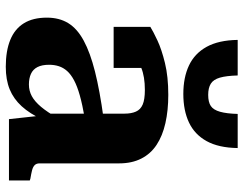

<svg xmlns="http://www.w3.org/2000/svg" viewBox="-109 -722 842 664"><g transform="rotate(90 312.0 -390.0)"><path d="M388 -327V-262Q342 -254 310 -245Q278 -236 257.5 -225Q237 -214 225.5 -201Q214 -188 209 -172.5Q204 -157 204 -139Q204 -114 212 -98.5Q220 -83 235.5 -76Q251 -69 272 -69Q294 -69 312.5 -79Q331 -89 349.5 -111Q368 -133 387 -167L393 -115Q373 -72 347.5 -44Q322 -16 289 -2.5Q256 11 211 11Q156 11 118 -4.5Q80 -20 60.5 -51.5Q41 -83 41 -131Q41 -174 60 -205Q79 -236 120.5 -258.5Q162 -281 227.5 -297.5Q293 -314 388 -327ZM392 0 380 -110 373 -109V-400Q373 -423 366 -439Q359 -455 341.5 -462.5Q324 -470 291 -470Q245 -470 214.5 -457.5Q184 -445 172 -429Q165 -435 164.5 -443Q164 -451 170 -459Q176 -467 187 -472.5Q198 -478 215 -478V-362H73V-489Q89 -499 120 -513.5Q151 -528 198 -539.5Q245 -551 308 -551Q362 -551 406 -541Q450 -531 481 -510.5Q512 -490 528.5 -457.5Q545 -425 545 -381V-106Q545 -95 551 -89Q557 -83 568.5 -80Q580 -77 598 -74L604 -72V0ZM305 -603Q248 -603 206.5 -622.5Q165 -642 142 -683.5Q119 -725 118 -791H241Q242 -752 248.5 -729.5Q255 -707 269.5 -698Q284 -689 308 -689Q333 -689 346.5 -698Q360 -707 366.5 -730Q373 -753 374 -791H492Q491 -725 468 -683.5Q445 -642 403.5 -622.5Q362 -603 305 -603Z"/></g></svg>

Font: Roboto Serif
Style: Bold
Weight: 700
Designer: Greg Gazdowicz
Foundry: Commercial Type
Version: Version 1.008